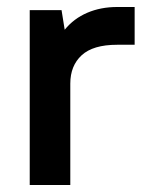

<svg xmlns="http://www.w3.org/2000/svg" viewBox="-20 -529 420 549"><path d="M65 -500H156L165 -444Q191 -476 229.5 -492.5Q268 -509 315 -509H365V-401H315Q246 -401 213.5 -371Q181 -341 181 -290V0H65Z"/></svg>

Font: PT Root UI Web Bold
Style: Regular
Weight: 700
Designer: Vitaly Kuzmin
Foundry: ParaType Ltd.
Version: Version 1.000W